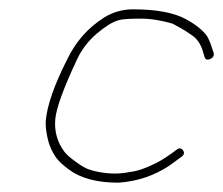

<svg xmlns="http://www.w3.org/2000/svg" viewBox="-20 -437 479 412"><path d="M431.2 -310.5C437.7 -313.5 440 -318 438.3 -324L434.2 -336C431.6 -344.7 428.2 -352.7 424 -360C414.6 -372.7 399.5 -384.7 378.7 -396C352.9 -410 315 -417 265 -417C243.4 -417 223.1 -411.3 204.4 -400C169.3 -378.1 142.5 -347.8 123.9 -309C96.4 -254.6 81.2 -211.1 78.3 -178.5C77.4 -168.8 78.7 -156.3 82 -140.8C85.4 -125.3 91.5 -111.4 100.2 -99C105.4 -91.7 114.6 -83 128.1 -73C153.1 -54.3 188.5 -45 234.1 -45C274.5 -47.7 311.2 -60 344 -82L370 -101C375.3 -105 376.2 -109.5 372.6 -114.5C369.1 -119.5 364.7 -120 359.4 -116C341.9 -102.8 327.1 -93.2 314.8 -87C292.5 -75.8 273.8 -69.5 258.8 -68C238 -63.5 215.6 -63.5 191.8 -68C184.7 -69.3 177.6 -71.2 170.6 -73.5C163.7 -75.8 154.2 -81.3 142.3 -90C130.3 -98.7 122.1 -106 117.7 -112C103 -132.1 96.6 -154.8 98.5 -180C100.3 -204 116.1 -247.6 145.8 -310.6C155.4 -330.9 169.2 -348.9 187.2 -364.5C195.3 -371.5 203.8 -377.8 212.7 -383.5C221.6 -389.2 230.1 -392.8 238 -394.5C245.9 -396.2 260.6 -397 282.1 -397C303.6 -397 326.6 -393.3 351.1 -386C355.4 -383.3 360.4 -380.5 366.3 -377.5C372.2 -374.5 380.7 -369.1 391.8 -361.4C402.9 -353.7 410.7 -342.5 415 -328L418.9 -315C420.6 -309 424.7 -307.5 431.2 -310.5Z"/></svg>

Font: Proton
Style: RgIt
Weight: 500
Version: Version 1.017